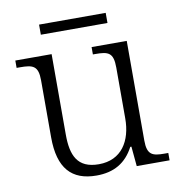

<svg xmlns="http://www.w3.org/2000/svg" viewBox="-78 -742 773 823"><g transform="rotate(-10 309.0 -330.0)"><path d="M146 -626H436V-670H146ZM277 10C353 10 406 -21 440 -86H445L453 0H596V-32H579C528 -32 504 -39 504 -102V-536H351V-504H361C418 -504 440 -497 440 -431V-210C440 -112 394 -36 295 -36C201 -36 177 -96 177 -186V-536H19V-504H33C90 -504 113 -497 113 -433V-185C113 -50 169 10 277 10Z"/></g></svg>

Font: Noto Serif Tamil Light
Style: Italic
Weight: 300
Italic angle: -12°
Designer: Indian Type Foundry, Tom Grace, and the Monotype Design Team
Foundry: Monotype Imaging Inc.
Version: Version 2.003